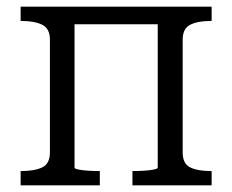

<svg xmlns="http://www.w3.org/2000/svg" viewBox="-20 -557 698 577"><path d="M130 -99V-438Q130 -471 107 -482.5Q84 -494 45 -494H42V-537H204V-53Q204 -50 216 -47.5Q228 -45 245 -44Q262 -43 276 -43H280V0H42V-43H45Q84 -43 107 -54Q130 -65 130 -99ZM454 -53V-537H616V-494H613Q574 -494 551.5 -482.5Q529 -471 529 -438V-99Q529 -65 551.5 -54Q574 -43 613 -43H616V0H378V-43H382Q396 -43 413 -44Q430 -45 442 -47.5Q454 -50 454 -53ZM166 -484V-537H501V-484Z"/></svg>

Font: Roboto Serif Light
Style: Regular
Weight: 300
Designer: Greg Gazdowicz
Foundry: Commercial Type
Version: Version 1.008